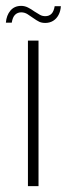

<svg xmlns="http://www.w3.org/2000/svg" viewBox="-35 -633 227 653"><path d="M60 0V-495H96V0ZM119 -555Q107 -555 98.5 -559Q90 -563 76 -573Q69 -578 59 -584.5Q49 -591 37 -591Q25 -591 16.5 -583Q8 -575 5 -556H-15Q-13 -581 0.5 -597Q14 -613 37 -613Q49 -613 60 -607.5Q71 -602 82 -594Q93 -587 101 -582.5Q109 -578 119 -578Q132 -578 140 -586Q148 -594 151 -612H172Q171 -595 164 -582Q157 -569 145.5 -562Q134 -555 119 -555Z"/></svg>

Font: Alumni Sans Thin ExtraLight
Style: Regular
Weight: 250
Version: Version 1.018